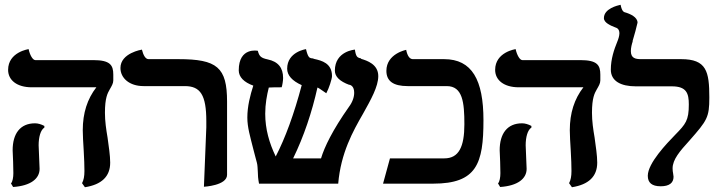

<svg xmlns="http://www.w3.org/2000/svg" viewBox="-20 -770 3036 805"><path d="M420 -297C420 -360 431 -379 440 -395C448 -409 455 -420 455 -433V-457C455 -497 442 -518 371 -518H128C117 -518 105 -540 100 -564C100 -564 14 -552 14 -477C14 -434 51 -404 113 -404H384C346 -355 327 -296 327 -224C327 -203 329 -170 331 -138C333 -106 334 -73 334 -53C334 -31 331 -15 324 -2L336 15C406 4 442 -30 442 -88C442 -118 436 -156 431 -193C425 -228 420 -262 420 -297ZM142 -161C142 -195 150 -225 166 -235V-242C153 -249 139 -253 127 -253C64 -253 33 -209 33 -140C33 -131 34 -110 35 -92C35 -72 36 -53 36 -44C36 -27 33 -8 26 -1L35 14C109 9 146 -21 146 -62C146 -70 145 -91 144 -111C143 -131 142 -151 142 -161Z M835 13C835 13 932 8 932 -37V-344C932 -488 890 -522 728 -522H603C590 -522 581 -538 575 -562C575 -562 485 -548 485 -485C485 -443 522 -409 582 -409H755C820 -409 845 -372 845 -262V-236Z M1566 -451C1566 -501 1518 -516 1495 -523C1494 -523 1493 -524 1493 -524H1495C1494 -525 1492 -526 1486 -527C1479 -530 1472 -532 1468 -562C1468 -562 1384 -556 1384 -474C1384 -449 1404 -429 1445 -414C1445 -415 1445 -415 1445 -415C1445 -415 1445 -415 1445 -415C1451 -413 1465 -408 1465 -381C1465 -363 1458 -342 1443 -322C1374 -224 1340 -153 1326 -106H1209C1254 -198 1288 -300 1311 -403C1316 -401 1321 -398 1348 -379C1359 -399 1372 -439 1372 -451C1372 -505 1329 -516 1297 -523C1295 -524 1294 -524 1292 -525C1290 -525 1287 -526 1284 -526C1278 -528 1271 -529 1263 -564C1263 -564 1184 -553 1184 -482C1184 -454 1205 -431 1245 -413C1213 -292 1176 -191 1136 -114C1109 -170 1092 -229 1092 -293C1092 -334 1099 -371 1107 -403H1108C1117 -404 1146 -404 1161 -404C1164 -413 1167 -433 1167 -443C1167 -486 1146 -512 1102 -521C1074 -527 1067 -534 1061 -557C1061 -557 981 -574 981 -475C981 -447 1003 -425 1042 -411C1029 -371 1017 -324 1017 -277C1017 -236 1029 -197 1042 -145C1047 -127 1051 -109 1057 -88C1060 -77 1060 -64 1061 -49C1061 -36 1062 -21 1066 0H1398C1409 -129 1460 -220 1502 -293C1535 -352 1566 -407 1566 -451Z M1927 -249C1927 -155 1904 -106 1843 -106H1615L1586 0H1796C1979 0 2007 -84 2007 -266C2007 -435 1959 -522 1842 -522H1711C1698 -522 1688 -535 1683 -561C1683 -561 1600 -545 1600 -473C1600 -430 1629 -409 1689 -409H1853C1920 -409 1927 -340 1927 -249Z M2462 -297C2462 -360 2473 -379 2482 -395C2490 -409 2497 -420 2497 -433V-457C2497 -497 2484 -518 2413 -518H2170C2159 -518 2147 -540 2142 -564C2142 -564 2056 -552 2056 -477C2056 -434 2093 -404 2155 -404H2426C2388 -355 2369 -296 2369 -224C2369 -203 2371 -170 2373 -138C2375 -106 2376 -73 2376 -53C2376 -31 2373 -15 2366 -2L2378 15C2448 4 2484 -30 2484 -88C2484 -118 2478 -156 2473 -193C2467 -228 2462 -262 2462 -297ZM2184 -161C2184 -195 2192 -225 2208 -235V-242C2195 -249 2181 -253 2169 -253C2106 -253 2075 -209 2075 -140C2075 -131 2076 -110 2077 -92C2077 -72 2078 -53 2078 -44C2078 -27 2075 -8 2068 -1L2077 14C2151 9 2188 -21 2188 -62C2188 -70 2187 -91 2186 -111C2185 -131 2184 -151 2184 -161Z M2625 -556C2625 -569 2629 -586 2633 -597H2632C2636 -608 2653 -672 2653 -675C2653 -698 2623 -712 2598 -719C2595 -720 2587 -724 2582 -750C2569 -747 2512 -734 2512 -694C2512 -674 2542 -662 2560 -655C2567 -653 2577 -648 2577 -630C2577 -620 2572 -604 2568 -595C2555 -563 2541 -523 2541 -478C2541 -430 2583 -408 2646 -408H2797C2859 -408 2868 -378 2868 -332C2868 -265 2855 -250 2811 -205C2776 -169 2696 -86 2696 -33C2696 -4 2713 11 2750 11C2786 11 2804 -3 2804 -29C2804 -32 2803 -38 2802 -44C2801 -49 2800 -55 2800 -64C2800 -101 2830 -136 2871 -181C2945 -265 2954 -278 2954 -361C2954 -471 2942 -522 2836 -522H2668C2644 -522 2625 -526 2625 -556Z"/></svg>

Font: Libertinus Serif
Style: Bold
Weight: 700
Designer: Philipp H. Poll, Khaled Hosny
Foundry: Caleb Maclennan
Version: Version 7.050;RELEASE